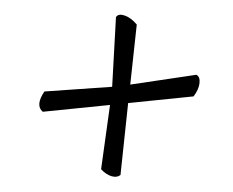

<svg xmlns="http://www.w3.org/2000/svg" viewBox="-43 -632 756 622"><g transform="rotate(-5 335.0 -321.0)"><path d="M382 -354 598 -367Q610 -360 606 -339.5Q602 -319 583 -298L370 -295L325 -65Q313 -57 296 -63.5Q279 -70 264 -89L311 -294L92 -291Q69 -314 103 -356L323 -352L355 -576Q364 -587 383.5 -578.5Q403 -570 420 -546Z"/></g></svg>

Font: Tillana
Style: Regular
Weight: 400
Designer: Lipi Raval (Devanagari, Latin), Jonny Pinhorn (Latin)
Foundry: Indian Type Foundry
Version: Version 2.003;PS 1.0;hotconv 1.0.79;makeotf.lib2.5.61930; tt